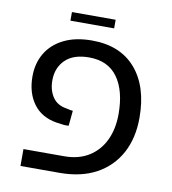

<svg xmlns="http://www.w3.org/2000/svg" viewBox="-80 -782 762 852"><g transform="rotate(10 300.5 -356.0)"><path d="M69.2 0V-76.1H252.5Q317.2 -76.1 363.1 -104.4Q409 -132.8 433.4 -183.6Q457.9 -234.5 457.9 -301.9Q457.9 -407.5 414.7 -467.4Q371.5 -527.2 285.9 -527.2Q215.5 -527.2 178.9 -491.3Q142.4 -455.4 142.4 -398.6Q142.4 -355 163.1 -323.9Q183.8 -292.8 227.5 -286.4Q235.9 -284.2 243.1 -282.8Q250.2 -281.4 255.4 -281.4L248.8 -212.9Q239.6 -211.8 227 -212.8Q214.4 -213.9 194.9 -217.1Q125.2 -228 88.9 -277.3Q52.5 -326.6 52.5 -400.9Q52.5 -460.1 79.7 -505.8Q106.9 -551.5 159.1 -577.4Q211.4 -603.4 285.9 -603.4Q413 -603.4 482.6 -523.1Q552.2 -442.8 552.2 -301.9Q552.2 -210.8 515.8 -142.8Q479.2 -74.9 410.7 -37.4Q342.1 0 245 0ZM175.5 -673.4V-712.2H372.5V-673.4Z"/></g></svg>

Font: Noto Sans Hebrew Light
Style: Regular
Weight: 100
Version: Version 3.000